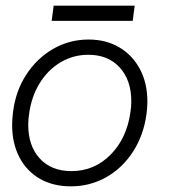

<svg xmlns="http://www.w3.org/2000/svg" viewBox="-20 -650 621 680"><path d="M23 -207Q23 -228 26 -252Q35 -327 73 -385.5Q111 -444 168.5 -477Q226 -510 294 -510Q356 -510 403 -482Q450 -454 476 -404.5Q502 -355 502 -290Q502 -270 499 -247Q489 -172 451.5 -113.5Q414 -55 356.5 -22.5Q299 10 231 10Q168 10 121 -17Q74 -44 48.5 -93.5Q23 -143 23 -207ZM442 -253Q445 -273 445 -291Q445 -366 404 -411Q363 -456 293 -456Q239 -456 194 -429Q149 -402 120 -354.5Q91 -307 83 -246Q80 -227 80 -208Q80 -133 121 -88.5Q162 -44 233 -44Q314 -44 371.5 -102Q429 -160 442 -253ZM170 -630H457L450 -576H163Z"/></svg>

Font: Bellota
Style: Italic
Weight: 400
Italic angle: -7.5°
Designer: Kemie Guaida
Foundry: Kemie Guaida
Version: Version 4.001